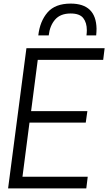

<svg xmlns="http://www.w3.org/2000/svg" viewBox="-20 -1048 602 1068"><path d="M515 -851H461Q463 -866 463 -880Q463 -922 443 -947.5Q423 -973 373 -973Q316 -973 286.5 -939Q257 -905 251 -851H193Q202 -930 244.5 -979Q287 -1028 373 -1028Q514 -1028 517 -889Q517 -871 515 -851ZM460 0H25L127 -780H562L554 -715H190L153 -430H466L457 -366H144L105 -65H468Z"/></svg>

Font: Tanohe Sans
Style: Italic
Weight: 400
Designer: Village Type and Design LLC & Cristiano Sobral
Foundry: Cooper Hewitt Smithsonian Design Museum
Version: Version 1.00;September 29, 2021;FontCreator 13.0.0.2655 64-b